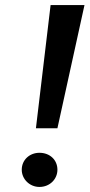

<svg xmlns="http://www.w3.org/2000/svg" viewBox="-20 -720 354 759"><path d="M180 -700 122 -213H207L314 -700ZM66 -49C66 -12 97 19 136 19C177 19 207 -12 207 -49C207 -88 177 -116 136 -116C97 -116 66 -88 66 -49Z"/></svg>

Font: Jost Medium
Style: Italic
Weight: 500
Italic angle: -5°
Version: Version 3.710